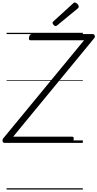

<svg xmlns="http://www.w3.org/2000/svg" viewBox="-53 -1149 783 1544"><path d="M-17 0Q-24 0 -28.5 -5.5Q-33 -11 -33 -19.5Q-33 -28 -28 -35L623 -825H194Q184 -825 181 -831Q178 -837 181 -851Q184 -864 189.5 -869.5Q195 -875 204 -875H692Q704 -875 708.5 -863Q713 -851 703 -840L53 -50H526Q536 -50 538.5 -44Q541 -38 539 -26Q537 -12 531 -6Q525 0 516 0ZM394 -939Q387 -939 378.5 -948Q370 -957 370 -963Q370 -966 370.5 -969Q371 -972 375 -976L533 -1120Q537 -1124 540 -1126.5Q543 -1129 547 -1129Q554 -1129 562 -1123.5Q570 -1118 575 -1110.5Q580 -1103 580 -1096Q580 -1093 579 -1089.5Q578 -1086 572 -1081L408 -946Q403 -943 400.5 -941Q398 -939 394 -939ZM0 365H613V375H0ZM0 -20H613V0H0ZM0 -505H613V-500H0ZM0 -885H613V-875H0Z"/></svg>

Font: Playwrite AT Guides
Style: Italic
Weight: 400
Italic angle: -13.0072°
Designer: Veronika Burian, José Scaglione
Foundry: TypeTogether
Version: Version 1.002